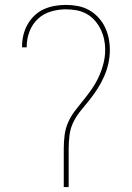

<svg xmlns="http://www.w3.org/2000/svg" viewBox="-20 -763 540 783"><path d="M240 0V-156Q240 -184 243.5 -212Q247 -240 258.5 -265.5Q270 -291 287.5 -313.5Q305 -336 322.5 -357.5Q340 -379 356 -402.5Q372 -426 383.5 -451.5Q395 -477 402 -504.5Q409 -532 409 -560Q409 -582 404.5 -603Q400 -624 390.5 -643.5Q381 -663 366.5 -679.5Q352 -696 333 -706.5Q314 -717 292.5 -721Q271 -725 249 -725Q218 -725 187.5 -716Q157 -707 134.5 -686Q112 -665 100.5 -635Q89 -605 89 -574V-570H70V-575Q70 -598 75.5 -620.5Q81 -643 92.5 -663.5Q104 -684 121 -700Q138 -716 159 -725.5Q180 -735 203 -739Q226 -743 249 -743Q273 -743 297 -738.5Q321 -734 342 -722.5Q363 -711 380 -693Q397 -675 407.5 -653.5Q418 -632 423 -608Q428 -584 428 -560Q428 -532 422 -504.5Q416 -477 404.5 -451Q393 -425 378 -401.5Q363 -378 345.5 -356Q328 -334 310 -312.5Q292 -291 279.5 -265.5Q267 -240 263.5 -212Q260 -184 260 -156V0Z"/></svg>

Font: Iosevka Thin
Style: Regular
Weight: 100
Monospace: yes
Designer: Belleve Invis
Foundry: Belleve Invis
Version: Version 32.5.0; ttfautohint (v1.8.4)